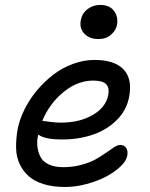

<svg xmlns="http://www.w3.org/2000/svg" viewBox="-20 -742 604 772"><path d="M376 -585Q338.9 -585 318.6 -607.2Q298.3 -629.4 305.2 -662.1Q310.1 -688.5 332 -705.3Q354 -722.2 382.8 -722.2Q420.9 -722.2 438.7 -697.8Q456.5 -673.3 450.2 -641.1Q445.8 -619.6 426.3 -602.3Q406.7 -585 376 -585ZM241.2 9.8Q192.4 9.8 155.3 -1.7Q118.2 -13.2 95.2 -33.7Q72.3 -54.2 58.8 -83Q45.4 -111.8 44.7 -147Q43.9 -182.1 50.8 -222.2Q58.6 -261.7 78.4 -301.8Q98.1 -341.8 127.7 -377.4Q157.2 -413.1 192.9 -440.7Q228.5 -468.3 272.2 -484.6Q315.9 -501 359.9 -501Q440.4 -501 476.8 -462.9Q513.2 -424.8 499 -351.1Q488.8 -298.3 449.2 -259Q409.7 -219.7 353 -200.4Q296.4 -181.2 230 -181.2Q158.7 -181.2 133.8 -201.2Q127.4 -174.8 130.6 -150.9Q133.8 -127 144 -108.9Q154.3 -90.8 177.5 -80.3Q200.7 -69.8 233.9 -69.8Q272.5 -69.8 306.9 -79.1Q341.3 -88.4 364.3 -101.3Q387.2 -114.3 405.8 -127.4Q424.3 -140.6 438.7 -149.9Q453.1 -159.2 462.9 -159.2Q480 -159.2 487.8 -146.2Q495.6 -133.3 491.2 -113.8Q486.8 -93.8 463.9 -72Q440.9 -50.3 407 -32.2Q373 -14.2 328.6 -2.2Q284.2 9.8 241.2 9.8ZM151.9 -255.9Q156.2 -255.9 178.7 -252.4Q201.2 -249 225.1 -249Q299.3 -249 351.8 -279.1Q404.3 -309.1 415 -357.9Q420.9 -388.7 407 -403.3Q393.1 -418 355 -418Q292 -418 235.6 -372.1Q179.2 -326.2 149.9 -255.9Z"/></svg>

Font: Shantell Sans Normal
Style: Italic
Weight: 400
Italic angle: -11.31°
Designer: Stephen Nixon, Anya Danilova, Shantell Martin
Foundry: Arrow Type
Version: Version 1.006;[559af2be0]